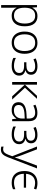

<svg xmlns="http://www.w3.org/2000/svg" viewBox="1626 -2208 823 4114"><g transform="rotate(90 2037.0 -150.5)"><path d="M327 -542Q429 -542 486 -473Q543 -404 543 -269Q543 -134 483.5 -62Q424 10 321 10Q251 10 208 -20Q165 -50 145 -92H141Q143 -67 144 -37.5Q145 -8 145 17V236H88V-532H135L142 -433H145Q165 -476 209 -509Q253 -542 327 -542ZM319 -493Q230 -493 188 -437Q146 -381 145 -276V-266Q145 -152 186.5 -95.5Q228 -39 315 -39Q397 -39 440.5 -100.5Q484 -162 484 -270Q484 -377 442.5 -435Q401 -493 319 -493Z M1132 -267Q1132 -183 1104.5 -121Q1077 -59 1023.5 -24.5Q970 10 893 10Q819 10 766 -24Q713 -58 684.5 -120.5Q656 -183 656 -267Q656 -396 720 -469Q784 -542 897 -542Q973 -542 1025.5 -507.5Q1078 -473 1105 -411Q1132 -349 1132 -267ZM715 -267Q715 -164 758.5 -101.5Q802 -39 894 -39Q987 -39 1030 -102Q1073 -165 1073 -267Q1073 -333 1055 -384Q1037 -435 998 -464Q959 -493 896 -493Q806 -493 760.5 -433Q715 -373 715 -267Z M1402 -542Q1486 -542 1533.5 -506Q1581 -470 1581 -405Q1581 -358 1555.5 -328Q1530 -298 1486 -286V-283Q1540 -270 1570 -236.5Q1600 -203 1600 -149Q1600 -77 1545 -33.5Q1490 10 1391 10Q1337 10 1293 0Q1249 -10 1221 -25V-80Q1256 -61 1299 -50Q1342 -39 1391 -39Q1456 -39 1499.5 -66.5Q1543 -94 1543 -152Q1543 -207 1503 -231.5Q1463 -256 1386 -256H1314V-305H1379Q1445 -305 1485 -327.5Q1525 -350 1525 -401Q1525 -446 1492.5 -469.5Q1460 -493 1400 -493Q1356 -493 1322 -483.5Q1288 -474 1251 -457L1231 -504Q1269 -522 1311 -532Q1353 -542 1402 -542Z M2032 -532H2097L1859 -274L2112 0H2043L1794 -270V0H1737V-532H1794V-274Z M2398 -541Q2488 -541 2532 -497Q2576 -453 2576 -358V0H2533L2523 -90H2520Q2491 -45 2449.5 -17.5Q2408 10 2334 10Q2257 10 2213 -28.5Q2169 -67 2169 -139Q2169 -219 2234 -260.5Q2299 -302 2423 -307L2520 -312V-349Q2520 -427 2488.5 -460Q2457 -493 2396 -493Q2355 -493 2317 -482Q2279 -471 2241 -453L2223 -499Q2261 -517 2305.5 -529Q2350 -541 2398 -541ZM2430 -265Q2328 -260 2278.5 -229.5Q2229 -199 2229 -139Q2229 -89 2259.5 -63.5Q2290 -38 2344 -38Q2427 -38 2473 -85.5Q2519 -133 2520 -217V-269Z M2871 -542Q2955 -542 3002.5 -506Q3050 -470 3050 -405Q3050 -358 3024.5 -328Q2999 -298 2955 -286V-283Q3009 -270 3039 -236.5Q3069 -203 3069 -149Q3069 -77 3014 -33.5Q2959 10 2860 10Q2806 10 2762 0Q2718 -10 2690 -25V-80Q2725 -61 2768 -50Q2811 -39 2860 -39Q2925 -39 2968.5 -66.5Q3012 -94 3012 -152Q3012 -207 2972 -231.5Q2932 -256 2855 -256H2783V-305H2848Q2914 -305 2954 -327.5Q2994 -350 2994 -401Q2994 -446 2961.5 -469.5Q2929 -493 2869 -493Q2825 -493 2791 -483.5Q2757 -474 2720 -457L2700 -504Q2738 -522 2780 -532Q2822 -542 2871 -542Z M3119 -532H3179L3306 -202Q3322 -157 3334 -122.5Q3346 -88 3353 -61H3356Q3371 -111 3403 -200L3527 -532H3588L3348 94Q3321 165 3284 203Q3247 241 3184 241Q3165 241 3149.5 239Q3134 237 3121 232V184Q3133 188 3147 190.5Q3161 193 3177 193Q3219 193 3245.5 167Q3272 141 3293 87L3327 -2Z M3893 10Q3774 10 3709 -61.5Q3644 -133 3644 -263Q3644 -353 3676.5 -415.5Q3709 -478 3767.5 -510Q3826 -542 3903 -542Q3941 -542 3975.5 -535Q4010 -528 4039 -516L4023 -467Q3994 -479 3962.5 -485.5Q3931 -492 3902 -492Q3812 -492 3761.5 -440.5Q3711 -389 3704 -298H4001V-250H3703Q3705 -154 3750.5 -97Q3796 -40 3892 -40Q3933 -40 3968 -48Q4003 -56 4033 -68V-18Q4006 -5 3971.5 2.5Q3937 10 3893 10Z"/></g></svg>

Font: RS Noto Sans Light
Style: Regular
Weight: 300
Designer: Monotype Design Team
Foundry: Monotype Imaging Inc.
Version: Version 3.10